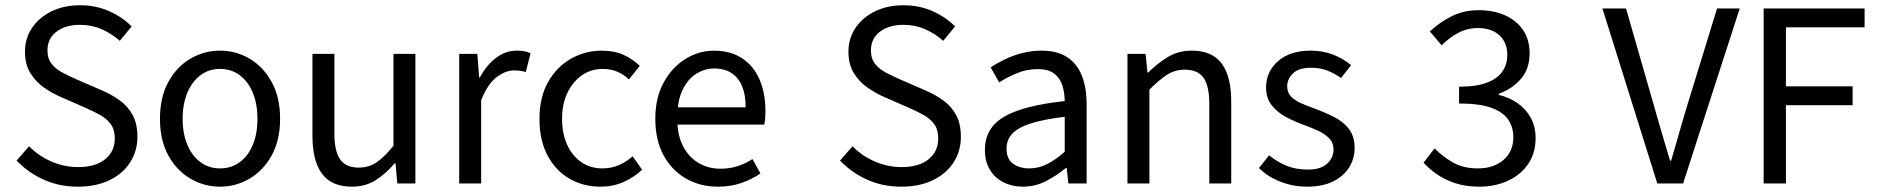

<svg xmlns="http://www.w3.org/2000/svg" viewBox="-20 -688 7038 720"><path d="M271.7 12Q202 12 143.8 -14.3Q85.6 -40.6 42.1 -85.8L89.1 -139.6Q124.1 -103.4 172.5 -82.4Q220.9 -61.4 273.2 -61.4Q338.1 -61.4 374.2 -90.8Q410.4 -120.2 410.4 -168.1Q410.4 -201.8 395.7 -222Q381.1 -242.3 356.6 -256.2Q332 -270 300.9 -283.6L206.6 -324.8Q175.4 -338.5 144.8 -359.8Q114.1 -381.2 93.9 -413.8Q73.7 -446.5 73.7 -494.1Q73.7 -544.4 100.3 -583.6Q126.8 -622.8 173.4 -645.6Q220 -668.3 280.3 -668.3Q339.9 -668.3 389.8 -645.9Q439.7 -623.5 473.6 -588.8L429.1 -535Q398 -562.4 360.9 -578.7Q323.8 -594.9 280.3 -594.9Q225.3 -594.9 191.6 -569Q158 -543.2 158 -499.1Q158 -467.6 174.2 -447.7Q190.4 -427.7 215.9 -414.8Q241.4 -401.8 266.6 -390.5L360.1 -350Q399.2 -333.4 429.8 -311.1Q460.3 -288.8 477.8 -256Q495.3 -223.3 495.3 -174.5Q495.3 -122.7 468.7 -80.2Q442 -37.8 391.7 -12.9Q341.3 12 271.7 12Z M805.2 12Q745.6 12 694.1 -18.1Q642.7 -48.1 611.3 -105Q579.9 -161.9 579.9 -242.4Q579.9 -323.5 611.3 -380.8Q642.7 -438 694.1 -468Q745.6 -498.1 805.2 -498.1Q864.7 -498.1 915.9 -468Q967 -438 998.7 -380.8Q1030.4 -323.5 1030.4 -242.4Q1030.4 -161.9 998.7 -105Q967 -48.1 915.9 -18.1Q864.7 12 805.2 12ZM805.2 -56.5Q847 -56.5 878.8 -79.7Q910.6 -102.9 928 -144.8Q945.4 -186.7 945.4 -242.4Q945.4 -298.1 928 -340.3Q910.6 -382.6 878.8 -406.1Q847 -429.6 805.2 -429.6Q763.4 -429.6 731.9 -406.1Q700.4 -382.6 682.6 -340.3Q664.9 -298.1 664.9 -242.4Q664.9 -186.7 682.6 -144.8Q700.4 -102.9 731.9 -79.7Q763.4 -56.5 805.2 -56.5Z M1300 12Q1223.3 12 1187.5 -36.5Q1151.7 -85 1151.7 -178V-486H1233.9V-188.7Q1233.9 -120.8 1255.5 -90.2Q1277.2 -59.5 1325.3 -59.5Q1362.4 -59.5 1391.7 -79Q1421 -98.5 1455.6 -141.5V-486H1537.7V0H1470L1463 -75.9H1460.3Q1426.8 -36.3 1388.4 -12.2Q1350 12 1300 12Z M1702 0V-486.1H1770L1776.9 -397.6H1779.6Q1804.5 -444.1 1840.1 -471.1Q1875.8 -498.1 1917.9 -498.1Q1933.9 -498.1 1946.2 -495.9Q1958.5 -493.7 1969.7 -488.1L1951.6 -417.9Q1941.2 -420.9 1931.8 -422.4Q1922.3 -423.9 1907.2 -423.9Q1876.4 -423.9 1842.8 -399.1Q1809.2 -374.3 1784.3 -312.1V0Z M2232.4 12Q2167.1 12 2115.2 -18.1Q2063.3 -48.2 2033.2 -105.1Q2003 -162.1 2003 -242.3Q2003 -323.5 2035.5 -380.6Q2067.9 -437.7 2121.3 -467.9Q2174.7 -498 2236.7 -498Q2284.8 -498 2319.3 -481.9Q2353.9 -465.8 2379.1 -441L2338.4 -389.9Q2320.1 -408 2295.7 -418.8Q2271.4 -429.5 2240.3 -429.5Q2196.7 -429.5 2162.4 -405.9Q2128.2 -382.3 2108 -340.4Q2087.8 -298.5 2087.8 -242.3Q2087.8 -186.7 2106.9 -145Q2126 -103.3 2160 -79.9Q2193.9 -56.5 2239.1 -56.5Q2272.7 -56.5 2301.7 -69.2Q2330.7 -82 2352.3 -102.1L2388 -51.5Q2357.4 -22.8 2318.1 -5.4Q2278.7 12 2232.4 12Z M2671.4 12Q2605.8 12 2552.7 -18.3Q2499.5 -48.6 2468.4 -105.5Q2437.4 -162.5 2437.4 -242.9Q2437.4 -322.1 2469.1 -379.2Q2500.7 -436.4 2550.8 -467.2Q2600.8 -498 2656.9 -498Q2719.3 -498 2762.5 -469.7Q2805.8 -441.5 2828.1 -390.3Q2850.4 -339.2 2850.4 -270Q2850.4 -257.5 2849.5 -245.2Q2848.6 -232.9 2845.9 -220.8H2496.3V-285.6H2776.2Q2776.2 -356.4 2745.7 -393.9Q2715.1 -431.3 2658.1 -431.3Q2624.7 -431.3 2593 -412.7Q2561.3 -394 2540.5 -352.8Q2519.7 -311.5 2519.7 -243.7Q2519.7 -181.8 2541.4 -139.9Q2563.2 -98 2600.1 -76.6Q2636.9 -55.3 2680.7 -55.3Q2716.2 -55.3 2746.4 -65Q2776.7 -74.8 2801.7 -91.6L2831.6 -37.7Q2800.3 -16 2760.7 -2Q2721.1 12 2671.4 12Z M3359.7 12Q3290 12 3231.8 -14.3Q3173.6 -40.6 3130.1 -85.8L3177.1 -139.6Q3212.1 -103.4 3260.5 -82.4Q3308.9 -61.4 3361.2 -61.4Q3426.1 -61.4 3462.2 -90.8Q3498.4 -120.2 3498.4 -168.1Q3498.4 -201.8 3483.7 -222Q3469.1 -242.3 3444.6 -256.2Q3420 -270 3388.9 -283.6L3294.6 -324.8Q3263.4 -338.5 3232.8 -359.8Q3202.1 -381.2 3181.9 -413.8Q3161.7 -446.5 3161.7 -494.1Q3161.7 -544.4 3188.3 -583.6Q3214.8 -622.8 3261.4 -645.6Q3308 -668.3 3368.3 -668.3Q3427.9 -668.3 3477.8 -645.9Q3527.7 -623.5 3561.6 -588.8L3517.1 -535Q3486 -562.4 3448.9 -578.7Q3411.8 -594.9 3368.3 -594.9Q3313.3 -594.9 3279.6 -569Q3246 -543.2 3246 -499.1Q3246 -467.6 3262.2 -447.7Q3278.4 -427.7 3303.9 -414.8Q3329.4 -401.8 3354.6 -390.5L3448.1 -350Q3487.2 -333.4 3517.8 -311.1Q3548.3 -288.8 3565.8 -256Q3583.3 -223.3 3583.3 -174.5Q3583.3 -122.7 3556.7 -80.2Q3530 -37.8 3479.7 -12.9Q3429.3 12 3359.7 12Z M3816.3 12Q3775.6 12 3743.2 -4.3Q3710.8 -20.5 3692.1 -51.5Q3673.4 -82.4 3673.4 -126.2Q3673.4 -208 3745.4 -250.2Q3817.4 -292.3 3972.7 -309Q3972.5 -339.5 3964 -367Q3955.5 -394.6 3933.5 -411.7Q3911.4 -428.9 3871.9 -428.9Q3830.1 -428.9 3793.1 -413.4Q3756 -397.9 3726.9 -379L3695 -435.4Q3717.3 -450.4 3747 -464.9Q3776.7 -479.4 3811.9 -488.7Q3847.1 -498 3886.1 -498Q3945.2 -498 3982.4 -473.3Q4019.6 -448.6 4037.2 -403.6Q4054.8 -358.6 4054.8 -297.7V0H3986.5L3980.1 -57.9H3976.8Q3941.7 -29.1 3901.8 -8.5Q3861.9 12 3816.3 12ZM3839.2 -56.5Q3874.6 -56.5 3906.1 -72.3Q3937.6 -88.1 3972.7 -118.9V-249.9Q3891 -240.4 3843.3 -224.5Q3795.6 -208.6 3775 -185.6Q3754.5 -162.7 3754.5 -131.5Q3754.5 -91.2 3779.3 -73.8Q3804.1 -56.5 3839.2 -56.5Z M4208 0V-486.1H4276L4282.9 -416H4285.6Q4320.7 -450.7 4359.8 -474.4Q4399 -498.1 4448.7 -498.1Q4526 -498.1 4561.6 -449.5Q4597.1 -401 4597.1 -308V0H4514.9V-297.4Q4514.9 -365.6 4493.4 -396.1Q4471.9 -426.7 4423.2 -426.7Q4385.9 -426.7 4356.6 -407.8Q4327.3 -389 4290.3 -352V0Z M4882.5 12Q4828.8 12 4781.6 -6.6Q4734.4 -25.1 4701.1 -57.7L4739 -105.6Q4770.8 -79.9 4805.4 -66Q4840 -52.1 4885.2 -52.1Q4933.1 -52.1 4956.9 -74.4Q4980.7 -96.8 4980.7 -127.6Q4980.7 -152.6 4964.6 -169.2Q4948.5 -185.7 4923.6 -197.4Q4898.6 -209 4871 -219Q4834.8 -232 4802 -249.6Q4769.2 -267.3 4748.5 -293.7Q4727.8 -320.2 4727.8 -360.1Q4727.8 -418.9 4772.4 -458.5Q4817 -498.1 4895.5 -498.1Q4941.1 -498.1 4979.9 -482.8Q5018.7 -467.4 5046.6 -443.5L5008.8 -395.5Q4983.3 -413.6 4956.3 -423.8Q4929.3 -434 4896.5 -434Q4850.4 -434 4828.7 -412.8Q4807 -391.6 4807 -364.3Q4807 -341.9 4820.2 -327.3Q4833.4 -312.7 4856.7 -302Q4880 -291.4 4910.1 -280.7Q4948.1 -266.8 4982.5 -249.5Q5017 -232.1 5038.4 -204.5Q5059.8 -176.9 5059.8 -132.5Q5059.8 -93.1 5039.4 -60.3Q5019 -27.6 4979.4 -7.8Q4939.8 12 4882.5 12Z M5527.9 12Q5476.9 12 5437.5 -0.9Q5398.2 -13.8 5369 -34.1Q5339.8 -54.4 5318.3 -78L5359.7 -131.6Q5388.7 -102.1 5427.5 -79.3Q5466.4 -56.5 5522.5 -56.5Q5581 -56.5 5618 -88.2Q5655 -120 5655 -173.4Q5655 -211.3 5635.7 -239.6Q5616.4 -268 5571.9 -284Q5527.3 -299.9 5451.5 -299.9V-363Q5519 -363 5558.5 -379Q5598 -394.9 5615.2 -421.7Q5632.4 -448.4 5632.4 -481.8Q5632.4 -528.5 5602.8 -555.6Q5573.2 -582.8 5522.2 -582.8Q5482.4 -582.8 5448.3 -564.7Q5414.3 -546.7 5386.2 -518.1L5341.9 -570.3Q5379.4 -604.9 5424.2 -627.3Q5469 -649.8 5525.2 -649.8Q5580.6 -649.8 5623.6 -630.7Q5666.6 -611.6 5691.3 -575.6Q5716 -539.5 5716 -487.9Q5716 -430.5 5684.1 -393Q5652.3 -355.5 5600.1 -336.3V-332.3Q5638.6 -323.2 5669.9 -301.8Q5701.2 -280.3 5719.8 -247.2Q5738.5 -214 5738.5 -170.2Q5738.5 -113.4 5710.2 -72.5Q5681.9 -31.6 5634.1 -9.8Q5586.3 12 5527.9 12Z M6194.8 0 5989.1 -656.3H6077.6L6179.5 -301.5Q6190.7 -262.5 6200.7 -227.7Q6210.7 -192.8 6220.9 -158.5Q6231.1 -124.2 6242.7 -85.4H6246.7Q6258.2 -124.2 6267.9 -158.5Q6277.6 -192.8 6287.8 -227.7Q6298 -262.5 6309.8 -301.5L6419 -656.3H6504L6291.6 0Z M6593.7 0V-656.3H6972.2V-585.6H6677.2V-364.3H6927.3V-293.6H6677.2V0Z"/></svg>

Font: Source Sans 3 VF
Style: Regular
Weight: 200
Designer: Paul D. Hunt
Foundry: Adobe
Version: Version 3.046;hotconv 1.0.118;makeotfexe 2.5.65603